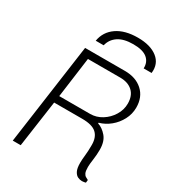

<svg xmlns="http://www.w3.org/2000/svg" viewBox="-211 -1011 1023 1131"><g transform="rotate(30 300.0 -445.5)"><path d="M525 3Q512 3 497.5 -3.5Q483 -10 473 -29Q463 -48 463 -85Q463 -108 466.5 -138Q470 -168 470 -211Q470 -263 441 -289.5Q412 -316 344 -316H153L108 0H54L150 -686H421Q496 -686 541.5 -644.5Q587 -603 587 -532Q587 -488 566.5 -449Q546 -410 512.5 -382.5Q479 -355 439 -344V-339Q471 -329 498 -297.5Q525 -266 525 -209Q525 -175 520 -140.5Q515 -106 515 -87Q515 -59 521 -46.5Q527 -34 535.5 -29.5Q544 -25 553 -20L551 -1Q547 0 540 1.5Q533 3 525 3ZM160 -364H370Q412 -364 449 -387Q486 -410 509 -447.5Q532 -485 532 -527Q532 -581 501 -609.5Q470 -638 417 -638H197ZM183 -754Q194 -819 248 -856.5Q302 -894 390 -894Q476 -894 523.5 -856.5Q571 -819 563 -754H509Q511 -797 481 -822Q451 -847 386 -847Q321 -847 284 -822Q247 -797 237 -754Z"/></g></svg>

Font: Chivo Mono Medium Thin
Style: Italic
Weight: 250
Italic angle: -8.05°
Monospace: yes
Version: Version 1.008